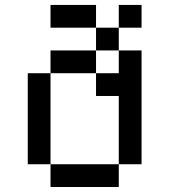

<svg xmlns="http://www.w3.org/2000/svg" viewBox="-20 -747 676 767"><path d="M454.5 -363.6V-90.9H545.5V-545.5H454.5V-454.5H363.6V-363.6ZM454.5 -90.9H181.8V0H454.5ZM90.9 -454.5V-90.9H181.8V-454.5ZM454.5 -727.3V-636.4H545.5V-727.3ZM181.8 -727.3V-636.4H363.6V-727.3ZM454.5 -545.5V-636.4H363.6V-545.5ZM363.6 -454.5V-545.5H181.8V-454.5Z"/></svg>

Font: Departure Mono
Style: Regular
Weight: 400
Monospace: yes
Designer: Helena Zhang
Version: Version 1.500;Glyphs 3.3.1 (3343)